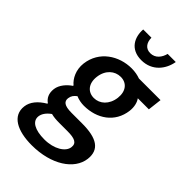

<svg xmlns="http://www.w3.org/2000/svg" viewBox="-274 -798 1105 1105"><g transform="rotate(45 279.0 -245.5)"><path d="M127 72C130 49 145 27 173 7C191 12 212 14 239 14H306C362 14 392 25 387 63C382 105 324 142 245 142C167 142 122 116 127 72ZM29 89C18 175 100 217 217 217C377 217 489 141 501 44C511 -41 453 -77 335 -77H248C188 -77 171 -94 174 -122C177 -144 187 -156 204 -169C225 -160 248 -156 269 -156C373 -156 463 -214 476 -323C480 -357 472 -387 458 -406H548L558 -491H382C363 -498 339 -503 312 -503C209 -503 110 -440 96 -327C89 -269 114 -222 144 -197V-193C114 -173 84 -140 79 -102C74 -62 89 -36 112 -20V-16C64 12 34 48 29 89ZM278 -228C230 -228 196 -264 204 -327C212 -389 254 -424 302 -424C350 -424 382 -388 375 -327C367 -264 325 -228 278 -228ZM317 -575C406 -575 454 -642 465 -708H399C390 -672 366 -640 325 -640C284 -640 267 -672 267 -708H200C195 -642 227 -575 317 -575Z"/></g></svg>

Font: Falling Sky
Style: Obl
Weight: 400
Designer: Paul D. Hunt
Foundry: Adobe Systems Incorporated
Version: Version 1.02